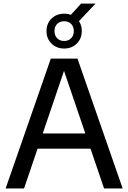

<svg xmlns="http://www.w3.org/2000/svg" viewBox="-20 -1074 731 1094"><path d="M12 0 269.5 -740H421.5L679 0H573L337.5 -691.5H352L117 0ZM159.5 -227 183.5 -313.5H507L531 -227ZM345.5 -797.5Q302 -797.5 273.5 -825.8Q245 -854 245 -897Q245 -940 273.5 -968Q302 -996 345.5 -996Q389 -996 417.5 -968Q446 -940 446 -897Q446 -854 417.5 -825.8Q389 -797.5 345.5 -797.5ZM345.5 -840.5Q369.5 -840.5 385 -855.8Q400.5 -871 400.5 -897Q400.5 -923 385 -938Q369.5 -953 345.5 -953Q321.5 -953 306 -938Q290.5 -923 290.5 -897Q290.5 -871 306 -855.8Q321.5 -840.5 345.5 -840.5ZM418.5 -941.5 368.5 -972.5 442 -1053.5H524.5Z"/></svg>

Font: Encode Sans SC Condensed Thin Medium
Style: Regular
Weight: 500
Version: Version 3.002